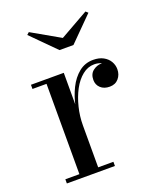

<svg xmlns="http://www.w3.org/2000/svg" viewBox="-129 -761 699 841"><g transform="rotate(-20 221.0 -340.0)"><path d="M178 -214.5Q178 -258.5 187.2 -303.2Q196.5 -348 215.2 -385.8Q234 -423.5 262.5 -446.5Q291 -469.5 329 -469.5Q357 -469.5 376.2 -459Q395.5 -448.5 405.5 -431.5Q415.5 -414.5 415.5 -395Q415.5 -369.5 400.2 -351.8Q385 -334 358.5 -334Q332 -334 316.2 -348.8Q300.5 -363.5 300.5 -386Q300.5 -414 318.8 -428Q337 -442 358.5 -442Q374 -442 386.8 -436Q399.5 -430 407 -419.2Q414.5 -408.5 414.5 -395H395Q395 -410.5 385.8 -422.8Q376.5 -435 361 -442.2Q345.5 -449.5 327 -449.5Q297 -449.5 271.8 -429.2Q246.5 -409 228.2 -374.8Q210 -340.5 199.8 -299Q189.5 -257.5 189.5 -214.5ZM189.5 -460V-19.5H260.5V0H36.5V-19.5H102V-440.5H36.5V-460ZM206 -560 96 -670.5 106.5 -680 238 -605 370.5 -680 381 -670.5 271 -560Z"/></g></svg>

Font: Bodoni Moda
Style: Regular
Weight: 400
Designer: Owen Earl
Foundry: indestructible type
Version: Version 2.005